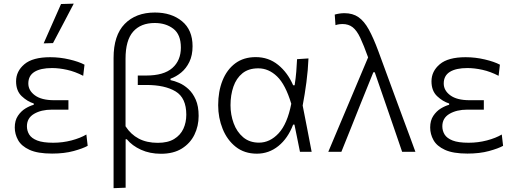

<svg xmlns="http://www.w3.org/2000/svg" viewBox="-20 -812 2756 1027"><path d="M258.5 9.5Q181.5 9.5 138 -10.5Q94.5 -30.5 76.8 -62.5Q59 -94.5 59 -130Q59 -167.5 75.8 -192.5Q92.5 -217.5 116 -231.8Q139.5 -246 160.5 -251.5V-258.5Q126.5 -269 96.2 -297.5Q66 -326 66 -377Q66 -431 110.5 -468.5Q155 -506 248.5 -506Q300.5 -506 351.2 -494Q402 -482 432 -466L425 -406.5Q381.5 -429 338.8 -438.5Q296 -448 258.5 -448Q197 -448 164.2 -427.5Q131.5 -407 131.5 -365.5Q131.5 -328 166.8 -302Q202 -276 269.5 -276H346V-225.5H257.5Q200.5 -225.5 162.2 -203Q124 -180.5 124 -136.5Q124 -112.5 136.2 -92.5Q148.5 -72.5 179 -60.5Q209.5 -48.5 264.5 -48.5Q315.5 -48.5 362.8 -61Q410 -73.5 442 -92.5L449 -32Q424 -18 374 -4.2Q324 9.5 258.5 9.5ZM213.5 -580Q237 -633 260.2 -685.8Q283.5 -738.5 306.5 -790.5L374.5 -792.5Q346.5 -739 319 -686.5Q291.5 -634 263.5 -581.5Z M587.5 194.5V-502Q587.5 -623 647 -684Q706.5 -745 808.5 -745Q897 -745 953.5 -698.5Q1010 -652 1010 -565Q1010 -516 993 -481Q976 -446 949.2 -424Q922.5 -402 892 -391V-383.5Q912.5 -379.5 938.2 -368.5Q964 -357.5 987.8 -335.8Q1011.5 -314 1027 -279Q1042.5 -244 1042.5 -192Q1042.5 -137.5 1020 -91.5Q997.5 -45.5 952.8 -17.5Q908 10.5 841 10.5Q781.5 10.5 734.2 -11Q687 -32.5 658.5 -67H652V192ZM824 -48Q878 -48 911.5 -68.5Q945 -89 960.8 -123Q976.5 -157 976.5 -198.5Q976.5 -288.5 919.2 -323Q862 -357.5 763 -357.5H717V-408H762.5Q856 -408 901.8 -448.2Q947.5 -488.5 947.5 -557.5Q947.5 -627.5 907.2 -658.2Q867 -689 807.5 -689Q733 -689 692.2 -642.8Q651.5 -596.5 651.5 -498V-136.5Q679.5 -93 722.2 -70.5Q765 -48 824 -48Z M1354 10Q1287.5 10 1241.2 -26.5Q1195 -63 1171 -122.5Q1147 -182 1147 -249.5Q1147 -323 1170.2 -381.2Q1193.5 -439.5 1238.2 -473Q1283 -506.5 1348 -506.5Q1416.5 -506.5 1467.5 -465.2Q1518.5 -424 1548 -356H1556Q1562 -394 1564.8 -429Q1567.5 -464 1569 -495.5L1630 -499.5Q1627.5 -437 1619 -372.2Q1610.5 -307.5 1599 -247.5Q1611.5 -185.5 1623.2 -123.8Q1635 -62 1647 0H1584.5Q1577 -36.5 1569.8 -73Q1562.5 -109.5 1555 -145.5H1548Q1520 -72 1469.2 -31Q1418.5 10 1354 10ZM1365.5 -49Q1424 -49 1470.5 -99.2Q1517 -149.5 1538 -257Q1507 -360 1462 -403.2Q1417 -446.5 1361.5 -446.5Q1309.5 -446.5 1276.8 -420Q1244 -393.5 1228.5 -348.5Q1213 -303.5 1213 -249Q1213 -198.5 1229.8 -152.8Q1246.5 -107 1280.5 -78Q1314.5 -49 1365.5 -49Z M1736 0Q1764.5 -67.5 1795.2 -140.5Q1826 -213.5 1855 -282Q1877 -334 1901 -391.2Q1925 -448.5 1949 -505Q1925.5 -570.5 1907 -609.8Q1888.5 -649 1866.5 -666.2Q1844.5 -683.5 1811.5 -683.5Q1806.5 -683.5 1796.5 -682.5Q1786.5 -681.5 1774.5 -677.5L1770.5 -734Q1782.5 -737.5 1795.8 -739.5Q1809 -741.5 1822.5 -741.5Q1867 -741.5 1897.5 -720.2Q1928 -699 1952.8 -654Q1977.5 -609 2003.5 -539L2097 -284.5Q2121.5 -218 2139.2 -170.2Q2157 -122.5 2171.8 -82.5Q2186.5 -42.5 2202 0H2131Q2109 -64.5 2086.8 -129Q2064.5 -193.5 2042 -259L1984.5 -425.5H1977L1908.5 -256Q1882 -189 1856.5 -125.5Q1831 -62 1806 0Z M2480.5 9.5Q2403.5 9.5 2360 -10.5Q2316.5 -30.5 2298.8 -62.5Q2281 -94.5 2281 -130Q2281 -167.5 2297.8 -192.5Q2314.5 -217.5 2338 -231.8Q2361.5 -246 2382.5 -251.5V-258.5Q2348.5 -269 2318.2 -297.5Q2288 -326 2288 -377Q2288 -431 2332.5 -468.5Q2377 -506 2470.5 -506Q2522.5 -506 2573.2 -494Q2624 -482 2654 -466L2647 -406.5Q2603.5 -429 2560.8 -438.5Q2518 -448 2480.5 -448Q2419 -448 2386.2 -427.5Q2353.5 -407 2353.5 -365.5Q2353.5 -328 2388.8 -302Q2424 -276 2491.5 -276H2568V-225.5H2479.5Q2422.5 -225.5 2384.2 -203Q2346 -180.5 2346 -136.5Q2346 -112.5 2358.2 -92.5Q2370.5 -72.5 2401 -60.5Q2431.5 -48.5 2486.5 -48.5Q2537.5 -48.5 2584.8 -61Q2632 -73.5 2664 -92.5L2671 -32Q2646 -18 2596 -4.2Q2546 9.5 2480.5 9.5Z"/></svg>

Font: Commissioner Light
Style: Regular
Weight: 300
Designer: Kostas Bartsokas
Foundry: Kostas Bartsokas
Version: Version 1.000; ttfautohint (v1.8.3)